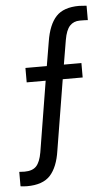

<svg xmlns="http://www.w3.org/2000/svg" viewBox="-75 -757 443 796"><g transform="rotate(-5 147.0 -359.0)"><path d="M-22 -58 0 -57Q33 -57 49 -74Q65 -91 72 -131L120 -425H41V-485H130L147 -586Q158 -655 189 -688.5Q220 -722 285 -722Q294 -722 316 -720V-660Q308 -661 282.5 -661Q257 -661 241 -644Q225 -627 218 -586L201 -485H274V-425H191L143 -132Q133 -64 102 -30Q71 4 5 4Q-4 4 -22 2Z"/></g></svg>

Font: Khand
Style: Regular
Weight: 400
Designer: Devanagari: Sanchit Sawaria, Jyotish Sonowal; Latin: Satya Rajpurohit
Foundry: Indian Type Foundry
Version: Version 1.100;PS 1.0;hotconv 1.0.78;makeotf.lib2.5.61930; tt